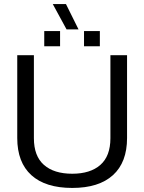

<svg xmlns="http://www.w3.org/2000/svg" viewBox="-20 -916 711 946"><path d="M308 -771 240 -896H305L367 -771ZM198 -688V-763H276V-688ZM394 -688V-763H472V-688ZM336 10Q204 10 134.5 -53Q65 -116 65 -236V-644H147V-235Q147 -147 196.5 -103.5Q246 -60 336 -60Q425 -60 474.5 -103.5Q524 -147 524 -235V-644H606V-236Q606 -116 536.5 -53Q467 10 336 10Z"/></svg>

Font: Kanit Light
Style: Regular
Weight: 300
Designer: Katatrad Team
Foundry: CadsonDemak
Version: Version 2.000; ttfautohint (v1.8.3)